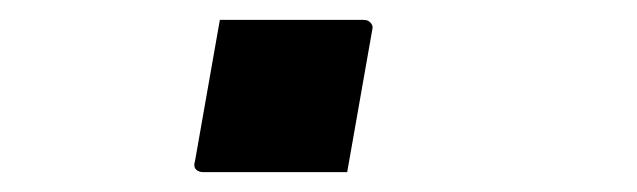

<svg xmlns="http://www.w3.org/2000/svg" viewBox="-20 -166 640 193"><path d="M329 7Q307 7 282 7Q257 7 232 7Q207 7 184 7Q181 7 178.5 5.5Q176 4 175.5 1.5Q175 -1 176 -4L201 -146Q223 -146 248.5 -146Q274 -146 298.5 -146Q323 -146 345 -146Q349 -146 351 -144.5Q353 -143 354 -141Q355 -139 354 -135Z"/></svg>

Font: RecMonoLinear Nerd Font Mono
Style: Italic
Weight: 400
Italic angle: -10°
Monospace: yes
Version: Version 1.085; ttfautohint (v1.8.4.7-5d5b);Nerd Fonts 3.2.1